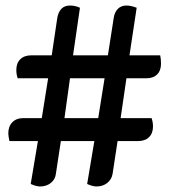

<svg xmlns="http://www.w3.org/2000/svg" viewBox="-20 -679 610 694"><path d="M533 -222Q533 -197 518.5 -183Q504 -169 478 -169H405L387 -51Q384 -31 368 -18Q352 -5 329 -5Q315 -5 295 -14L321 -169H200L182 -51Q180 -31 164 -18Q148 -5 125 -5Q111 -5 91 -14L117 -169H14Q10 -189 10 -197Q10 -222 24.5 -237Q39 -252 64 -252H131L154 -396H44Q39 -410 39 -426Q39 -451 53.5 -465Q68 -479 93 -479H167L187 -614Q195 -659 233 -659Q252 -659 269 -651L244 -479H370L391 -614Q394 -635 406 -647Q418 -659 437 -659Q453 -659 474 -651L448 -479H559Q562 -466 562 -449Q562 -424 548 -410Q534 -396 509 -396H437L416 -252H528Q533 -237 533 -222ZM213 -252H335L358 -396H233Z"/></svg>

Font: Sansita Light Italic
Style: Regular
Weight: 300
Italic angle: -11°
Designer: Pablo Cosgaya
Foundry: Omnibus-Type
Version: Version 1.006